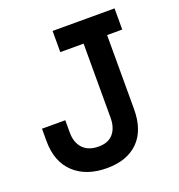

<svg xmlns="http://www.w3.org/2000/svg" viewBox="-129 -808 865 929"><g transform="rotate(-20 303.0 -343.0)"><path d="M266 14Q159 14 96.5 -44.5Q34 -103 34 -210V-273H154V-210Q154 -158 182 -128Q210 -98 263 -98Q313 -98 338.5 -128Q364 -158 364 -210V-591H244V-700H563V-591H485V-210Q485 -101 427 -43.5Q369 14 266 14Z"/></g></svg>

Font: Space Grotesk SemiBold
Style: Regular
Weight: 600
Designer: Florian Karsten
Foundry: Florian Karsten
Version: Version 2.000